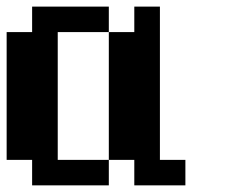

<svg xmlns="http://www.w3.org/2000/svg" viewBox="-20 -558 732 578"><path d="M76.7 0V-76.7H0V-461.4H76.7V-538.1H307.6V-461.4H153.8V-76.7H307.6V0ZM384.3 0V-76.7H307.6V-461.4H384.3V-538.1H461.4V-76.7H538.1V0Z"/></svg>

Font: Good Old DOS
Style: Regular
Weight: 400
Designer: Vasily Draigo
Foundry: Vasily Draigo
Version: 1.0